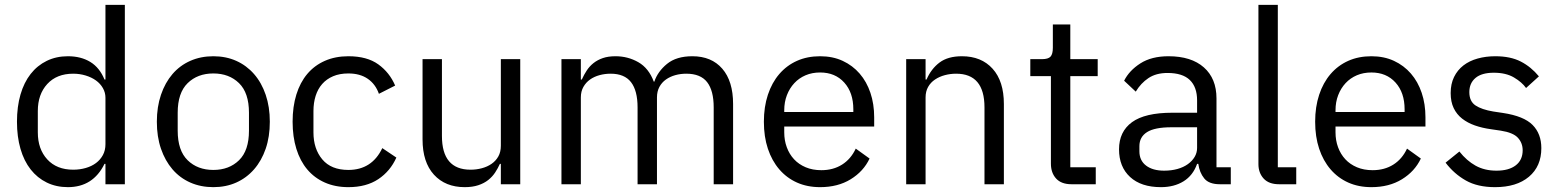

<svg xmlns="http://www.w3.org/2000/svg" viewBox="-20 -760 6434 792"><path d="M415 -84H411Q364 12 260 12Q212 12 173 -7Q134 -26 106.5 -61Q79 -96 64.5 -146Q50 -196 50 -258Q50 -320 64.5 -370Q79 -420 106.5 -455Q134 -490 173 -509Q212 -528 260 -528Q314 -528 352.5 -504.5Q391 -481 411 -432H415V-740H495V0H415ZM282 -60Q309 -60 333.5 -67Q358 -74 376 -87.5Q394 -101 404.5 -120.5Q415 -140 415 -165V-357Q415 -378 404.5 -396.5Q394 -415 376 -428Q358 -441 333.5 -448.5Q309 -456 282 -456Q214 -456 175 -413.5Q136 -371 136 -302V-214Q136 -145 175 -102.5Q214 -60 282 -60Z M860 12Q808 12 765 -7Q722 -26 691.5 -61.5Q661 -97 644 -146.5Q627 -196 627 -258Q627 -319 644 -369Q661 -419 691.5 -454.5Q722 -490 765 -509Q808 -528 860 -528Q912 -528 954.5 -509Q997 -490 1028 -454.5Q1059 -419 1076 -369Q1093 -319 1093 -258Q1093 -196 1076 -146.5Q1059 -97 1028 -61.5Q997 -26 954.5 -7Q912 12 860 12ZM860 -59Q925 -59 966 -99Q1007 -139 1007 -221V-295Q1007 -377 966 -417Q925 -457 860 -457Q795 -457 754 -417Q713 -377 713 -295V-221Q713 -139 754 -99Q795 -59 860 -59Z M1417 12Q1363 12 1320 -7Q1277 -26 1247.5 -61Q1218 -96 1202.5 -146Q1187 -196 1187 -258Q1187 -320 1202.5 -370Q1218 -420 1247.5 -455Q1277 -490 1320 -509Q1363 -528 1417 -528Q1494 -528 1540.5 -494.5Q1587 -461 1610 -407L1543 -373Q1529 -413 1497 -435Q1465 -457 1417 -457Q1381 -457 1354 -445.5Q1327 -434 1309 -413.5Q1291 -393 1282 -364.5Q1273 -336 1273 -302V-214Q1273 -146 1309.5 -102.5Q1346 -59 1417 -59Q1514 -59 1557 -149L1615 -110Q1590 -54 1540.5 -21Q1491 12 1417 12Z M2046 -84H2042Q2034 -66 2022.5 -48.5Q2011 -31 1994 -17.5Q1977 -4 1953 4Q1929 12 1897 12Q1817 12 1770 -39.5Q1723 -91 1723 -185V-516H1803V-199Q1803 -60 1921 -60Q1945 -60 1967.5 -66Q1990 -72 2007.5 -84Q2025 -96 2035.5 -114.5Q2046 -133 2046 -159V-516H2126V0H2046Z M2296 0V-516H2376V-432H2380Q2389 -452 2400.5 -469.5Q2412 -487 2428.5 -500Q2445 -513 2467 -520.5Q2489 -528 2519 -528Q2570 -528 2613 -503.5Q2656 -479 2677 -423H2679Q2693 -465 2731.5 -496.5Q2770 -528 2836 -528Q2915 -528 2959.5 -476.5Q3004 -425 3004 -331V0H2924V-317Q2924 -386 2897 -421Q2870 -456 2811 -456Q2787 -456 2765.5 -450Q2744 -444 2727 -432Q2710 -420 2700 -401.5Q2690 -383 2690 -358V0H2610V-317Q2610 -386 2583 -421Q2556 -456 2499 -456Q2475 -456 2453 -450Q2431 -444 2414 -432Q2397 -420 2386.5 -401.5Q2376 -383 2376 -358V0Z M3363 12Q3310 12 3267.5 -7Q3225 -26 3194.5 -61.5Q3164 -97 3147.5 -146.5Q3131 -196 3131 -258Q3131 -319 3147.5 -369Q3164 -419 3194.5 -454.5Q3225 -490 3267.5 -509Q3310 -528 3363 -528Q3415 -528 3456 -509Q3497 -490 3526 -456.5Q3555 -423 3570.5 -377Q3586 -331 3586 -276V-238H3215V-214Q3215 -181 3225.5 -152.5Q3236 -124 3255.5 -103Q3275 -82 3303.5 -70Q3332 -58 3368 -58Q3417 -58 3453.5 -81Q3490 -104 3510 -147L3567 -106Q3542 -53 3489 -20.5Q3436 12 3363 12ZM3363 -461Q3330 -461 3303 -449.5Q3276 -438 3256.5 -417Q3237 -396 3226 -367.5Q3215 -339 3215 -305V-298H3500V-309Q3500 -378 3462.5 -419.5Q3425 -461 3363 -461Z M3718 0V-516H3798V-432H3802Q3821 -476 3855.5 -502Q3890 -528 3948 -528Q4028 -528 4074.5 -476.5Q4121 -425 4121 -331V0H4041V-317Q4041 -456 3924 -456Q3900 -456 3877.5 -450Q3855 -444 3837 -432Q3819 -420 3808.5 -401.5Q3798 -383 3798 -358V0Z M4400 0Q4358 0 4336.5 -23.5Q4315 -47 4315 -85V-446H4230V-516H4278Q4304 -516 4313.5 -526.5Q4323 -537 4323 -563V-659H4395V-516H4508V-446H4395V-70H4500V0Z M5012 0Q4967 0 4947.5 -24Q4928 -48 4923 -84H4918Q4901 -36 4862 -12Q4823 12 4769 12Q4687 12 4641.5 -30Q4596 -72 4596 -144Q4596 -217 4649.5 -256Q4703 -295 4816 -295H4918V-346Q4918 -401 4888 -430Q4858 -459 4796 -459Q4749 -459 4717.5 -438Q4686 -417 4665 -382L4617 -427Q4638 -469 4684 -498.5Q4730 -528 4800 -528Q4894 -528 4946 -482Q4998 -436 4998 -354V-70H5057V0ZM4782 -56Q4812 -56 4837 -63Q4862 -70 4880 -83Q4898 -96 4908 -113Q4918 -130 4918 -150V-235H4812Q4743 -235 4711.5 -215Q4680 -195 4680 -157V-136Q4680 -98 4707.5 -77Q4735 -56 4782 -56Z M5256 0Q5214 0 5192.5 -23.5Q5171 -47 5171 -83V-740H5251V-70H5327V0Z M5637 12Q5584 12 5541.5 -7Q5499 -26 5468.5 -61.5Q5438 -97 5421.5 -146.5Q5405 -196 5405 -258Q5405 -319 5421.5 -369Q5438 -419 5468.5 -454.5Q5499 -490 5541.5 -509Q5584 -528 5637 -528Q5689 -528 5730 -509Q5771 -490 5800 -456.5Q5829 -423 5844.5 -377Q5860 -331 5860 -276V-238H5489V-214Q5489 -181 5499.5 -152.5Q5510 -124 5529.5 -103Q5549 -82 5577.5 -70Q5606 -58 5642 -58Q5691 -58 5727.5 -81Q5764 -104 5784 -147L5841 -106Q5816 -53 5763 -20.5Q5710 12 5637 12ZM5637 -461Q5604 -461 5577 -449.5Q5550 -438 5530.5 -417Q5511 -396 5500 -367.5Q5489 -339 5489 -305V-298H5774V-309Q5774 -378 5736.5 -419.5Q5699 -461 5637 -461Z M6147 12Q6075 12 6026.5 -15.5Q5978 -43 5943 -89L6000 -135Q6030 -97 6067 -76.5Q6104 -56 6153 -56Q6204 -56 6232.5 -78Q6261 -100 6261 -140Q6261 -170 6241.5 -191.5Q6222 -213 6171 -221L6130 -227Q6094 -232 6064 -242.5Q6034 -253 6011.5 -270.5Q5989 -288 5976.5 -314Q5964 -340 5964 -376Q5964 -414 5978 -442.5Q5992 -471 6016.5 -490Q6041 -509 6075 -518.5Q6109 -528 6148 -528Q6211 -528 6253.5 -506Q6296 -484 6328 -445L6275 -397Q6258 -421 6225 -440.5Q6192 -460 6142 -460Q6092 -460 6066.5 -438.5Q6041 -417 6041 -380Q6041 -342 6066.5 -325Q6092 -308 6140 -300L6180 -294Q6266 -281 6302 -244.5Q6338 -208 6338 -149Q6338 -74 6287 -31Q6236 12 6147 12Z"/></svg>

Font: IBM Plex Sans Thai
Style: Regular
Weight: 400
Designer: Mike Abbink, Paul van der Laan, Pieter van Rosmalen, Ben Mitchell, Mark Frömberg
Foundry: Bold Monday
Version: Version 1.2